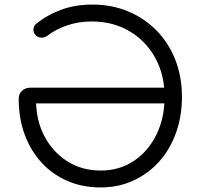

<svg xmlns="http://www.w3.org/2000/svg" viewBox="-20 -811 878 841"><path d="M421 10Q340 10 274 -19Q208 -48 160.5 -100.5Q113 -153 87.5 -223.5Q62 -294 62 -378Q62 -400 76.5 -413.5Q91 -427 114 -427H728V-358H95L138 -376Q137 -287 173.5 -216.5Q210 -146 274 -105Q338 -64 421 -64Q503 -64 566 -106Q629 -148 665 -221Q701 -294 701 -387Q701 -483 660 -557.5Q619 -632 547 -674.5Q475 -717 381 -717Q327 -717 277.5 -701Q228 -685 188 -655Q176 -646 161.5 -646Q147 -646 136 -657Q125 -669 126.5 -683.5Q128 -698 138 -706Q185 -745 247 -768Q309 -791 385 -791Q470 -791 541.5 -761Q613 -731 666 -677Q719 -623 748 -549Q777 -475 777 -387Q777 -301 750.5 -228Q724 -155 676 -102Q628 -49 563 -19.5Q498 10 421 10Z"/></svg>

Font: Comfortaa
Style: Regular
Weight: 400
Designer: Johan Aakerlund
Foundry: Johan Aakerlund
Version: Version 3.104; ttfautohint (v1.8.1.43-b0c9)